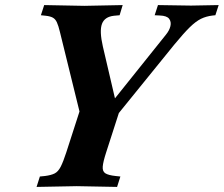

<svg xmlns="http://www.w3.org/2000/svg" viewBox="-20 -733 881 756"><path d="M124 3 137 -38 157 -40Q181 -43 195 -50Q209 -57 219 -76.5Q229 -96 241 -133L293 -294L216 -607Q210 -632 204 -645Q198 -658 188 -663.5Q178 -669 160 -671L141 -673L154 -713L312 -710L463 -713L451 -673L429 -671Q392 -667 381.5 -639Q371 -611 385 -550L438 -323L384 -285L633 -596Q647 -613 651 -630Q655 -647 646 -659Q637 -671 609 -672L589 -673L602 -713L732 -711L841 -713L828 -673L818 -672Q792 -669 771.5 -659Q751 -649 727 -625.5Q703 -602 666 -557L448 -288L398 -133Q386 -96 384.5 -77Q383 -58 395 -50.5Q407 -43 435 -40L454 -38L441 3L282 0Z"/></svg>

Font: Baskervville
Style: Bold Italic
Weight: 700
Italic angle: -18°
Version: Version 1.100